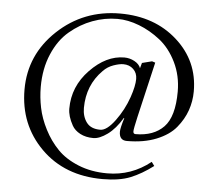

<svg xmlns="http://www.w3.org/2000/svg" viewBox="-53 -670 1002 887"><g transform="rotate(5 447.5 -226.5)"><path d="M568.8 -315.9Q568.8 -343.8 550.5 -361.3Q532.2 -378.9 503.9 -378.9Q485.8 -378.9 458.5 -369.4Q431.2 -359.9 411.1 -338.9Q340.3 -268.1 339.8 -162.1Q339.8 -122.1 359.9 -95Q379.9 -67.9 423.8 -67.9Q454.1 -67.9 491.9 -119.1Q529.8 -170.4 550.8 -231Q568.8 -283.7 568.8 -315.9ZM577.1 -74.2Q577.1 -62 587.9 -62Q671.9 -62 718.5 -110.1Q765.1 -158.2 765.1 -274.9Q765.1 -348.1 735.1 -409.7Q705.1 -471.2 658.4 -508.1Q611.8 -544.9 559.8 -564.9Q507.8 -585 459 -585Q399.9 -585 343.5 -564Q287.1 -543 239 -502.4Q190.9 -461.9 161.9 -394Q132.8 -326.2 132.8 -241.2Q132.8 -193.4 142.8 -144.8Q152.8 -96.2 178.5 -46.1Q204.1 3.9 241.5 42.5Q278.8 81.1 338.9 105.5Q398.9 129.9 473.1 129.9Q585 129.9 673.8 59.1L687 77.1Q633.8 117.2 583 137.7Q532.2 158.2 454.1 158.2Q278.3 158.2 168.7 49.1Q59.1 -60.1 59.1 -223.1Q59.1 -384.3 179.4 -497.6Q299.8 -610.8 469.2 -610.8Q629.4 -610.8 734.1 -516.8Q838.9 -422.9 838.9 -282.2Q838.9 -236.3 824 -193.6Q809.1 -150.9 777.6 -112.5Q746.1 -74.2 687.5 -50.5Q628.9 -26.9 550.8 -26.9Q514.6 -26.9 515.1 -67.9Q515.1 -84 529.8 -130.9L527.8 -131.8Q497.1 -80.1 460.4 -53.5Q423.8 -26.9 395 -26.9Q359.9 -26.9 334 -40.5Q308.1 -54.2 296.1 -75.7Q284.2 -97.2 278.6 -116Q272.9 -134.8 272.9 -152.8Q272.9 -255.9 347.4 -333Q421.9 -410.2 505.9 -410.2Q530.8 -410.2 553 -398.2Q575.2 -386.2 582 -367.2L588.9 -392.1L634.8 -403.8L649.9 -398.9L589.8 -141.1Q577.1 -85.4 577.1 -74.2Z"/></g></svg>

Font: Linux Libertine Display
Style: Regular
Weight: 400
Designer: Philipp H. Poll
Foundry: Philipp H. Poll
Version: Version 5.0.9